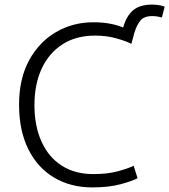

<svg xmlns="http://www.w3.org/2000/svg" viewBox="-20 -803 737 836"><path d="M382 13Q288 13 216 -29.5Q144 -72 103.5 -153Q63 -234 63 -347Q63 -460 106.5 -540Q150 -620 223.5 -663Q297 -706 386 -706Q428 -706 461 -699.5Q494 -693 516 -683Q531 -735 560.5 -759Q590 -783 642 -783Q658 -783 672.5 -780.5Q687 -778 697 -774L685 -727Q677 -729 666 -731Q655 -733 643 -733Q607 -733 591 -713Q575 -693 565 -660L552 -612Q532 -623 488.5 -635.5Q445 -648 394 -648Q311 -648 252 -610Q193 -572 161.5 -504Q130 -436 130 -345Q130 -255 160.5 -187Q191 -119 248.5 -82Q306 -45 386 -45Q446 -45 490 -56.5Q534 -68 562 -81L579 -27Q557 -15 505.5 -1Q454 13 382 13Z"/></svg>

Font: Ubuntu Sans Light
Style: Regular
Weight: 300
Designer: Dalton Maag Ltd
Foundry: Dalton Maag Ltd
Version: Version 1.006; ttfautohint (v1.8.4.7-5d5b)